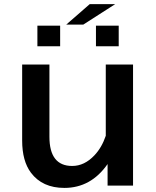

<svg xmlns="http://www.w3.org/2000/svg" viewBox="-20 -879 760 935"><path d="M87.9 -564.9H220.7V-212.9Q220.7 -70.8 331.5 -70.8Q391.1 -70.8 439.9 -122.6Q475.6 -160.2 495.1 -217.8V-564.9H627.9V24.9H503.9V-80.1Q422.9 36.1 293.5 36.1Q186.5 36.1 130.9 -37.6Q87.9 -94.7 87.9 -194.8ZM162.1 -753.9H272.9V-653.8H162.1ZM447.3 -753.9H558.1V-653.8H447.3ZM417 -858.9H541L385.7 -759.3H302.7Z"/></svg>

Font: BIZ UDPGothic
Style: Bold
Weight: 700
Designer: TypeBank Co., Ltd.
Foundry: Morisawa Inc.
Version: Version 1.051